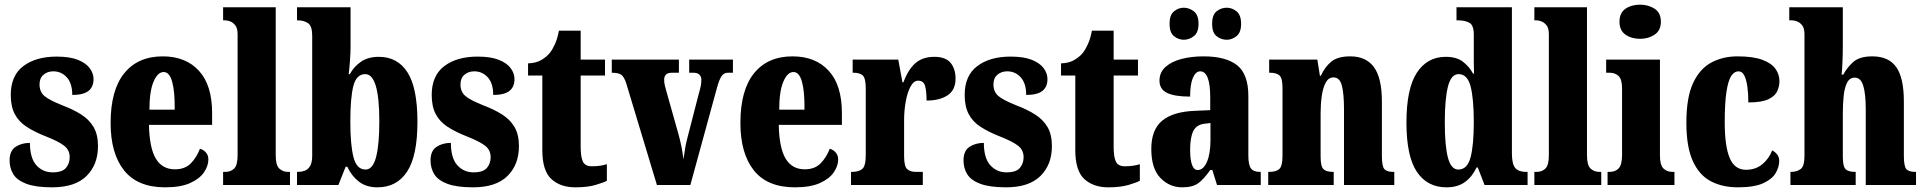

<svg xmlns="http://www.w3.org/2000/svg" viewBox="-20 -791 8234 821"><path d="M203 10Q133 10 93 -5Q53 -20 37 -46Q21 -72 21 -105Q21 -146 46.5 -163Q72 -180 108 -180Q108 -115 135.5 -84.5Q163 -54 205 -54Q246 -54 262 -73Q278 -92 278 -119Q278 -150 253.5 -168.5Q229 -187 178 -207Q127 -227 93.5 -249Q60 -271 43 -303.5Q26 -336 26 -385Q26 -468 80 -508.5Q134 -549 222 -549Q279 -549 313.5 -535Q348 -521 364 -499Q380 -477 380 -453Q380 -419 358 -402Q336 -385 289 -385Q289 -435 265.5 -460.5Q242 -486 208 -486Q183 -486 166 -471.5Q149 -457 149 -430Q149 -399 169.5 -381Q190 -363 248 -340Q293 -323 327 -301.5Q361 -280 380 -248Q399 -216 399 -166Q399 -87 350 -38.5Q301 10 203 10Z M686 10Q568 10 510.5 -62.5Q453 -135 453 -265Q453 -406 511.5 -478Q570 -550 676 -550Q774 -550 830.5 -488.5Q887 -427 887 -308V-257H617Q619 -158 646.5 -112.5Q674 -67 728 -67Q771 -67 796 -92.5Q821 -118 835 -155Q850 -151 860.5 -139Q871 -127 871 -109Q871 -82 852.5 -54.5Q834 -27 793.5 -8.5Q753 10 686 10ZM727 -322Q728 -398 716.5 -440.5Q705 -483 680 -483Q654 -483 636.5 -441.5Q619 -400 619 -322Z M934 0V-56H944Q967 -56 981.5 -70.5Q996 -85 996 -127V-645Q996 -671 985.5 -683.5Q975 -696 963 -700Q951 -704 944 -704H934V-760H1159V-127Q1159 -85 1174 -70.5Q1189 -56 1212 -56H1220V0Z M1594 10Q1546 10 1514.5 -14.5Q1483 -39 1465 -78H1458L1427 0H1250V-56H1255Q1269 -56 1283 -61Q1297 -66 1306 -81Q1315 -96 1315 -126V-638Q1315 -680 1297 -692Q1279 -704 1253 -704H1250V-760H1479V-593Q1479 -565 1476.5 -531Q1474 -497 1471 -474H1476Q1493 -506 1523.5 -527Q1554 -548 1600 -548Q1680 -548 1722.5 -481.5Q1765 -415 1765 -270Q1765 -125 1721 -57.5Q1677 10 1594 10ZM1543 -66Q1574 -66 1588 -119Q1602 -172 1602 -272Q1602 -474 1542 -474Q1504 -474 1491 -423.5Q1478 -373 1478 -271Q1478 -172 1491.5 -119Q1505 -66 1543 -66Z M2003 10Q1933 10 1893 -5Q1853 -20 1837 -46Q1821 -72 1821 -105Q1821 -146 1846.5 -163Q1872 -180 1908 -180Q1908 -115 1935.5 -84.5Q1963 -54 2005 -54Q2046 -54 2062 -73Q2078 -92 2078 -119Q2078 -150 2053.5 -168.5Q2029 -187 1978 -207Q1927 -227 1893.5 -249Q1860 -271 1843 -303.5Q1826 -336 1826 -385Q1826 -468 1880 -508.5Q1934 -549 2022 -549Q2079 -549 2113.5 -535Q2148 -521 2164 -499Q2180 -477 2180 -453Q2180 -419 2158 -402Q2136 -385 2089 -385Q2089 -435 2065.5 -460.5Q2042 -486 2008 -486Q1983 -486 1966 -471.5Q1949 -457 1949 -430Q1949 -399 1969.5 -381Q1990 -363 2048 -340Q2093 -323 2127 -301.5Q2161 -280 2180 -248Q2199 -216 2199 -166Q2199 -87 2150 -38.5Q2101 10 2003 10Z M2440 10Q2376 10 2337.5 -25.5Q2299 -61 2299 -149V-468H2238V-520Q2273 -521 2296.5 -535.5Q2320 -550 2332 -566Q2343 -580 2353.5 -603.5Q2364 -627 2370 -660H2463V-536H2567V-468H2463V-163Q2463 -120 2472.5 -100Q2482 -80 2511 -80Q2548 -80 2575 -89V-18Q2560 -10 2526 0Q2492 10 2440 10Z M2658 -434Q2649 -462 2637 -471Q2625 -480 2596 -480V-536H2883V-480H2854Q2835 -480 2827.5 -472Q2820 -464 2820 -450Q2820 -438 2822.5 -427Q2825 -416 2828 -406L2881 -218Q2898 -156 2902 -110Q2906 -130 2909 -152Q2912 -174 2918 -196L2969 -394Q2974 -411 2976.5 -423.5Q2979 -436 2979 -451Q2979 -463 2971 -471.5Q2963 -480 2944 -480H2927V-536H3114V-480H3092Q3076 -480 3065.5 -465.5Q3055 -451 3044 -409L2932 0H2789Z M3379 10Q3261 10 3203.5 -62.5Q3146 -135 3146 -265Q3146 -406 3204.5 -478Q3263 -550 3369 -550Q3467 -550 3523.5 -488.5Q3580 -427 3580 -308V-257H3310Q3312 -158 3339.5 -112.5Q3367 -67 3421 -67Q3464 -67 3489 -92.5Q3514 -118 3528 -155Q3543 -151 3553.5 -139Q3564 -127 3564 -109Q3564 -82 3545.5 -54.5Q3527 -27 3486.5 -8.5Q3446 10 3379 10ZM3420 -322Q3421 -398 3409.5 -440.5Q3398 -483 3373 -483Q3347 -483 3329.5 -441.5Q3312 -400 3312 -322Z M3619 0V-56H3623Q3652 -56 3667 -68.5Q3682 -81 3682 -128V-412Q3682 -456 3669.5 -468Q3657 -480 3630 -480H3626V-536H3821L3839 -439H3843Q3864 -495 3895 -521.5Q3926 -548 3975 -548Q4024 -548 4045 -522Q4066 -496 4066 -455Q4066 -406 4032 -383.5Q3998 -361 3942 -361Q3942 -402 3935.5 -424Q3929 -446 3906 -446Q3887 -446 3873.5 -421Q3860 -396 3853 -357Q3846 -318 3846 -277V-123Q3846 -79 3859.5 -67.5Q3873 -56 3896 -56H3926V0Z M4282 10Q4212 10 4172 -5Q4132 -20 4116 -46Q4100 -72 4100 -105Q4100 -146 4125.5 -163Q4151 -180 4187 -180Q4187 -115 4214.5 -84.5Q4242 -54 4284 -54Q4325 -54 4341 -73Q4357 -92 4357 -119Q4357 -150 4332.5 -168.5Q4308 -187 4257 -207Q4206 -227 4172.5 -249Q4139 -271 4122 -303.5Q4105 -336 4105 -385Q4105 -468 4159 -508.5Q4213 -549 4301 -549Q4358 -549 4392.5 -535Q4427 -521 4443 -499Q4459 -477 4459 -453Q4459 -419 4437 -402Q4415 -385 4368 -385Q4368 -435 4344.5 -460.5Q4321 -486 4287 -486Q4262 -486 4245 -471.5Q4228 -457 4228 -430Q4228 -399 4248.5 -381Q4269 -363 4327 -340Q4372 -323 4406 -301.5Q4440 -280 4459 -248Q4478 -216 4478 -166Q4478 -87 4429 -38.5Q4380 10 4282 10Z M4719 10Q4655 10 4616.5 -25.5Q4578 -61 4578 -149V-468H4517V-520Q4552 -521 4575.5 -535.5Q4599 -550 4611 -566Q4622 -580 4632.5 -603.5Q4643 -627 4649 -660H4742V-536H4846V-468H4742V-163Q4742 -120 4751.5 -100Q4761 -80 4790 -80Q4827 -80 4854 -89V-18Q4839 -10 4805 0Q4771 10 4719 10Z M5035 10Q4981 10 4942 -30Q4903 -70 4903 -154Q4903 -236 4949 -274.5Q4995 -313 5087 -317L5155 -320V-374Q5155 -486 5112 -486Q5093 -486 5081 -458.5Q5069 -431 5069 -378Q5002 -378 4970 -394Q4938 -410 4938 -446Q4938 -482 4964 -505Q4990 -528 5032.5 -539Q5075 -550 5126 -550Q5222 -550 5270 -512Q5318 -474 5318 -380V-126Q5318 -86 5329 -71Q5340 -56 5368 -56H5371V0H5184L5164 -64H5155Q5127 -24 5103 -7Q5079 10 5035 10ZM5101 -64Q5126 -64 5141 -99Q5156 -134 5156 -191V-265L5131 -262Q5096 -258 5082.5 -230.5Q5069 -203 5069 -150Q5069 -109 5077 -86.5Q5085 -64 5101 -64ZM5226 -621Q5201 -621 5182 -636.5Q5163 -652 5163 -689Q5163 -727 5182 -742.5Q5201 -758 5226 -758Q5248 -758 5267.5 -742.5Q5287 -727 5287 -689Q5287 -652 5267.5 -636.5Q5248 -621 5226 -621ZM5042 -621Q5019 -621 5000 -636.5Q4981 -652 4981 -689Q4981 -727 5000 -742.5Q5019 -758 5042 -758Q5065 -758 5085 -742.5Q5105 -727 5105 -689Q5105 -652 5085 -636.5Q5065 -621 5042 -621Z M5403 0V-56H5407Q5436 -56 5450 -68Q5464 -80 5464 -124V-416Q5464 -457 5451 -468.5Q5438 -480 5411 -480H5407V-536H5613L5624 -467H5628Q5644 -503 5671.5 -526.5Q5699 -550 5754 -550Q5821 -550 5855 -504Q5889 -458 5889 -357V-126Q5889 -80 5899.5 -68Q5910 -56 5938 -56H5942V0H5727V-325Q5727 -389 5718 -424.5Q5709 -460 5682 -460Q5661 -460 5649 -438Q5637 -416 5632 -381Q5627 -346 5627 -306V-121Q5627 -79 5639.5 -67.5Q5652 -56 5680 -56H5683V0Z M6165 10Q6083 10 6038.5 -56.5Q5994 -123 5994 -267Q5994 -412 6038.5 -480Q6083 -548 6162 -548Q6208 -548 6235 -527.5Q6262 -507 6279 -476H6283Q6282 -499 6282 -529Q6282 -559 6282 -588V-643Q6282 -684 6262.5 -694Q6243 -704 6216 -704H6208V-760H6445V-135Q6445 -89 6459.5 -72.5Q6474 -56 6505 -56H6512V0H6328L6299 -75H6294Q6275 -35 6244 -12.5Q6213 10 6165 10ZM6216 -66Q6254 -66 6268 -117.5Q6282 -169 6282 -269Q6282 -368 6268.5 -421Q6255 -474 6217 -474Q6185 -474 6171.5 -421Q6158 -368 6158 -268Q6158 -167 6171.5 -116.5Q6185 -66 6216 -66Z M6541 0V-56H6551Q6574 -56 6588.5 -70.5Q6603 -85 6603 -127V-645Q6603 -671 6592.5 -683.5Q6582 -696 6570 -700Q6558 -704 6551 -704H6541V-760H6766V-127Q6766 -85 6781 -70.5Q6796 -56 6819 -56H6827V0Z M6993 -625Q6956 -625 6930.5 -643Q6905 -661 6905 -698Q6905 -736 6930.5 -753.5Q6956 -771 6993 -771Q7029 -771 7055.5 -753.5Q7082 -736 7082 -698Q7082 -661 7055.5 -643Q7029 -625 6993 -625ZM6854 0V-56H6863Q6887 -56 6901.5 -71Q6916 -86 6916 -129V-413Q6916 -452 6901 -466Q6886 -480 6863 -480H6848V-536H7078V-127Q7078 -85 7093 -70.5Q7108 -56 7131 -56H7140V0Z M7411 10Q7345 10 7295.5 -16Q7246 -42 7218.5 -102.5Q7191 -163 7191 -266Q7191 -375 7220 -436.5Q7249 -498 7298.5 -524Q7348 -550 7409 -550Q7477 -550 7516.5 -535Q7556 -520 7572.5 -496Q7589 -472 7589 -444Q7589 -423 7580 -402Q7571 -381 7542.5 -367Q7514 -353 7456 -353Q7456 -389 7452 -419Q7448 -449 7439 -467.5Q7430 -486 7414 -486Q7396 -486 7383 -466.5Q7370 -447 7362.5 -399.5Q7355 -352 7355 -267Q7355 -167 7376 -116Q7397 -65 7446 -65Q7487 -65 7515.5 -88.5Q7544 -112 7558 -148Q7571 -141 7579.5 -130Q7588 -119 7588 -103Q7588 -78 7573.5 -52Q7559 -26 7520.5 -8Q7482 10 7411 10Z M7636 0V-56H7639Q7663 -56 7679.5 -68Q7696 -80 7696 -124V-645Q7696 -671 7685.5 -683.5Q7675 -696 7663 -700Q7651 -704 7644 -704H7631V-760H7860V-599Q7860 -562 7858.5 -527.5Q7857 -493 7855 -472H7862Q7877 -501 7904 -525.5Q7931 -550 7986 -550Q8056 -550 8088.5 -504Q8121 -458 8121 -357V-126Q8121 -80 8131.5 -68Q8142 -56 8170 -56H8173V0H7958V-325Q7958 -389 7947.5 -424Q7937 -459 7911 -459Q7889 -459 7878 -437Q7867 -415 7863.5 -380Q7860 -345 7860 -306V-121Q7860 -79 7872 -67.5Q7884 -56 7912 -56H7915V0Z"/></svg>

Font: Noto Serif Bengali ExtraCondensed Black
Style: Regular
Weight: 900
Width: 2
Designer: Juan Bruce, Universal Thirst, Indian Type Foundry and the Monotype Design Team.
Foundry: Monotype Imaging Inc.
Version: Version 2.003; ttfautohint (v1.8.4.7-5d5b)